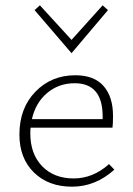

<svg xmlns="http://www.w3.org/2000/svg" viewBox="-20 -698 502 722"><path d="M386 -660 249 -498 110 -660 130 -678 249 -548 366 -678ZM390 -81 410 -60Q339 4 251 4Q162 4 107.5 -49.5Q53 -103 53 -192Q53 -291 113 -353Q173 -415 263 -415Q334 -415 369.5 -374.5Q405 -334 405 -262Q405 -231 403 -218H95Q94 -211 94 -196Q94 -119 138.5 -73Q183 -27 257 -27Q330 -27 390 -81ZM261 -385Q201 -385 157.5 -348.5Q114 -312 100 -250H366V-260Q366 -385 261 -385Z"/></svg>

Font: EauTestText Light
Style: Regular
Weight: 300
Designer: Christian Thalmann (Catharsis Fonts)
Version: Version 0.001;PS 000.001;hotconv 1.0.88;makeotf.lib2.5.64775